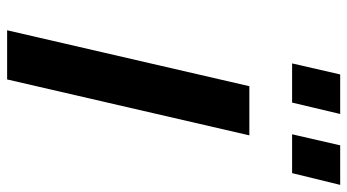

<svg xmlns="http://www.w3.org/2000/svg" viewBox="-238 -737 975 539"><g transform="rotate(90 249.5 -467.5)"><path d="M158 -800 189 -935H300L268 -800ZM357 -800 388 -935H499L466 -800ZM65 0 222 -680H360L203 0Z"/></g></svg>

Font: Titillium Web
Style: Bold Italic
Weight: 700
Italic angle: -13°
Version: Version 1.002;PS 57.000;hotconv 1.0.70;makeotf.lib2.5.55311